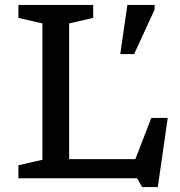

<svg xmlns="http://www.w3.org/2000/svg" viewBox="-20 -727 736 783"><path d="M623.5 36H560L539 0H55V-53L153 -75.5V-631.5L55 -654V-707H360V-654L262 -631.5V-78H532L597 -246H664ZM470.5 -506.5 499.5 -707H610.5V-688L527 -506.5Z"/></svg>

Font: Newsreader 6pt
Style: Regular
Weight: 400
Designer: Hugues Gentile
Foundry: Production Type
Version: Version 1.003; ttfautohint (v1.8.3)